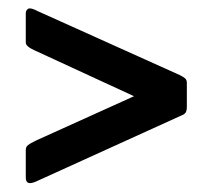

<svg xmlns="http://www.w3.org/2000/svg" viewBox="-20 -537 495 447"><path d="M63 -114Q51 -109 45.5 -111.5Q40 -114 40 -124V-188Q40 -195 45 -199Q50 -203 62 -209L292 -313L60 -420Q40 -429 40 -438V-506Q40 -513 45.5 -516.5Q51 -520 68 -511L399 -362Q407 -358 411 -354.5Q415 -351 415 -344V-289Q415 -278 411.5 -274Q408 -270 402 -268Z"/></svg>

Font: Glory Thin
Style: Bold
Weight: 700
Version: Version 1.011